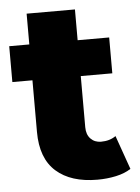

<svg xmlns="http://www.w3.org/2000/svg" viewBox="-50 -703 547 752"><g transform="rotate(-5 223.5 -327.0)"><path d="M303 9Q199 9 141 -42.5Q83 -94 83 -198V-663H273V-200Q273 -171 289 -154.5Q305 -138 330 -138Q364 -138 388 -155L435 -22Q411 -6 376 1.5Q341 9 303 9ZM4 -401V-542H397V-401Z"/></g></svg>

Font: Montserrat Thin ExtraBold
Style: Regular
Weight: 800
Version: Version 9.000